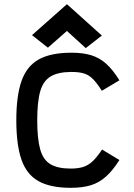

<svg xmlns="http://www.w3.org/2000/svg" viewBox="-20 -884 640 918"><path d="M318 14Q221 14 164 -18Q107 -50 82.5 -121Q58 -192 58 -309Q58 -426 83 -497Q108 -568 165.5 -600Q223 -632 322 -632Q378 -632 417.5 -619.5Q457 -607 488.5 -578.5Q520 -550 551 -500L467 -450Q444 -486 425 -505.5Q406 -525 382.5 -532.5Q359 -540 322 -540Q259 -540 223 -519Q187 -498 172.5 -448Q158 -398 158 -309Q158 -221 172 -170.5Q186 -120 221 -99Q256 -78 318 -78Q354 -78 378.5 -86Q403 -94 423.5 -113.5Q444 -133 468 -169L551 -119Q520 -70 487.5 -40.5Q455 -11 415 1.5Q375 14 318 14ZM390 -654 300 -736 209 -656 133 -716 300 -864 467 -714Z"/></svg>

Font: Victor Mono Thin
Style: Regular
Weight: 100
Monospace: yes
Designer: Rune Bjørnerås
Version: Version 1.561;gftools[0.9.30]